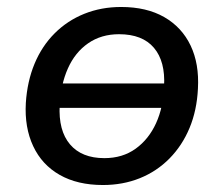

<svg xmlns="http://www.w3.org/2000/svg" viewBox="-20 -521 642 550"><path d="M275 9Q202 9 151 -20Q100 -49 75 -102.5Q50 -156 54 -226Q58 -288 79 -338.5Q100 -389 136.5 -425.5Q173 -462 221.5 -481.5Q270 -501 327 -501Q400 -501 450.5 -472Q501 -443 526 -390.5Q551 -338 547 -267Q544 -205 523 -154.5Q502 -104 465.5 -67Q429 -30 380.5 -10.5Q332 9 275 9ZM279 -68Q331 -68 368.5 -95Q406 -122 427 -168Q448 -214 450 -274Q454 -345 421 -384Q388 -423 321 -423Q270 -423 232.5 -397Q195 -371 174.5 -325Q154 -279 151 -220Q147 -147 180.5 -107.5Q214 -68 279 -68ZM115 -212 127 -282H486L474 -212Z"/></svg>

Font: Nunito Sans 10pt SemiBold
Style: Italic
Weight: 600
Italic angle: -9°
Designer: Vernon Adams
Foundry: Vernon Adams
Version: Version 3.101;gftools[0.9.27]